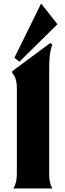

<svg xmlns="http://www.w3.org/2000/svg" viewBox="-20 -1073 368 1093"><path d="M56 0H278C265 -23 260 -48 260 -84V-656C260 -745 262 -771 278 -820L266 -828L50 -668V-656C68 -638 76 -611 76 -568V-84C76 -48 70 -24 56 0ZM91 -722 307 -935 214 -1053 62 -744Z"/></svg>

Font: Sinistre Bold
Style: Regular
Weight: 900
Designer: Jules Durand
Foundry: Collletttivo
Version: Version 69.420;Glyphs 3.2 (3217)